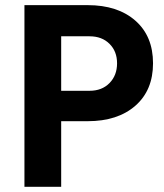

<svg xmlns="http://www.w3.org/2000/svg" viewBox="-20 -720 633 740"><path d="M74.2 0V-700.2H317.9Q433.6 -700.2 501.7 -640.4Q569.8 -580.6 569.8 -476.1Q569.8 -372.1 501.7 -312.5Q433.6 -252.9 317.9 -252.9H215.8V0ZM325.2 -580.1H215.8V-370.1H325.2Q373 -370.1 402.1 -399.9Q431.2 -429.7 431.2 -476.1Q431.2 -522 402.1 -551Q373 -580.1 325.2 -580.1Z"/></svg>

Font: SUSE
Style: Bold
Weight: 700
Designer: Rene Bieder
Foundry: SUSE
Version: Version 1.000